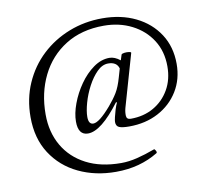

<svg xmlns="http://www.w3.org/2000/svg" viewBox="-77 -762 943 865"><g transform="rotate(-10 394.0 -330.0)"><path d="M386 16Q292 16 215.5 -20.5Q139 -57 94 -126.5Q49 -196 49 -293Q49 -377 80 -447.5Q111 -518 165.5 -569Q220 -620 291.5 -648Q363 -676 444 -676Q530 -676 596.5 -643.5Q663 -611 701 -552.5Q739 -494 739 -416Q739 -346 705.5 -291.5Q672 -237 613.5 -206Q555 -175 480 -175Q448 -175 434 -181Q420 -187 420 -206Q420 -212 423.5 -227.5Q427 -243 432.5 -261Q438 -279 444 -291L440 -293Q352 -176 292 -176Q247 -176 247 -238Q247 -275 263.5 -319.5Q280 -364 308 -404Q336 -444 371.5 -469.5Q407 -495 445 -495Q469 -495 494 -475L502 -500Q504 -504 515 -505.5Q526 -507 536.5 -505.5Q547 -504 546 -500L477 -260Q472 -241 473 -224.5Q474 -208 493 -208Q552 -208 597.5 -234Q643 -260 669.5 -306Q696 -352 696 -412Q696 -481 663 -532.5Q630 -584 573 -613Q516 -642 445 -642Q343 -642 269.5 -596Q196 -550 157 -471Q118 -392 118 -294Q118 -212 154 -150Q190 -88 256.5 -53.5Q323 -19 416 -19Q451 -19 489.5 -28.5Q528 -38 571 -54Q574 -56 579 -47Q584 -38 579 -35Q538 -10 490 3Q442 16 386 16ZM323 -216Q350 -216 405 -280Q429 -308 444.5 -333.5Q460 -359 472 -402L483 -440Q474 -471 435 -471Q408 -471 384 -447Q360 -423 341 -387Q322 -351 311.5 -313.5Q301 -276 301 -250Q301 -216 323 -216Z"/></g></svg>

Font: Junicode
Style: Regular
Weight: 400
Designer: Peter S. Baker
Version: Version 2.100; ttfautohint (v1.8.4)